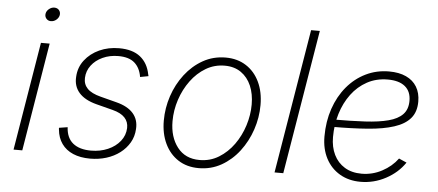

<svg xmlns="http://www.w3.org/2000/svg" viewBox="-50 -840 2200 964"><g transform="rotate(5 1050.0 -358.0)"><path d="M45.4 0 135.7 -545.9H179.7L89.4 0ZM175.8 -658.7Q161.6 -658.7 152.8 -668.9Q144 -679.2 146 -693.4Q148.4 -708 160.9 -718Q173.3 -728 187.5 -728Q202.6 -728 211.2 -718Q219.7 -708 217.8 -693.4Q215.3 -679.2 203.1 -668.9Q190.9 -658.7 175.8 -658.7Z M432.1 11.7Q382.3 11.7 345.9 -3.9Q309.6 -19.5 288.6 -49.1Q267.6 -78.6 263.7 -120.1Q263.2 -124 263.2 -124.3Q263.2 -124.5 263.2 -128.9L306.2 -135.7Q309.1 -82 341.8 -55.4Q374.5 -28.8 433.1 -28.8Q479.5 -28.8 517.8 -45.4Q556.2 -62 579.3 -91.1Q602.5 -120.1 604 -157.2Q605 -188.5 585.2 -209.7Q565.4 -231 523.4 -241.7L439.9 -263.2Q380.4 -278.8 351.8 -311.5Q323.2 -344.2 326.7 -392.1Q329.1 -439.5 357.2 -475.8Q385.3 -512.2 430.2 -532.7Q475.1 -553.2 529.8 -553.2Q597.7 -553.2 636.5 -522.2Q675.3 -491.2 686 -435.1Q687 -432.1 687.3 -430.9Q687.5 -429.7 688 -426.3L646.5 -418.5Q639.2 -463.9 611.1 -488.8Q583 -513.7 528.8 -513.7Q485.4 -513.7 450 -497.3Q414.6 -481 393.6 -453.1Q372.6 -425.3 371.1 -390.1Q369.6 -357.9 390.6 -336.2Q411.6 -314.5 458 -302.7L539.1 -281.7Q596.7 -267.1 624.5 -235.1Q652.3 -203.1 648.9 -155.8Q647 -118.7 629.2 -87.9Q611.3 -57.1 581.8 -34.7Q552.2 -12.2 513.7 -0.2Q475.1 11.7 432.1 11.7Z M979 11.7Q919.4 11.7 875.7 -16.6Q832 -44.9 808.1 -95.2Q784.2 -145.5 784.2 -210.9Q784.2 -274.4 804.4 -335.2Q824.7 -396 862.5 -445.3Q900.4 -494.6 952.1 -523.9Q1003.9 -553.2 1066.9 -553.2Q1126 -553.2 1169.7 -525.1Q1213.4 -497.1 1237.3 -447Q1261.2 -397 1261.2 -330.6Q1261.2 -267.6 1240.7 -206.5Q1220.2 -145.5 1182.6 -96.2Q1145 -46.9 1093.3 -17.6Q1041.5 11.7 979 11.7ZM980 -29.3Q1033.7 -29.3 1077.1 -56.2Q1120.6 -83 1151.9 -126.7Q1183.1 -170.4 1200 -223.6Q1216.8 -276.9 1216.8 -329.6Q1216.8 -382.8 1199.2 -423.8Q1181.6 -464.8 1147.7 -488.5Q1113.8 -512.2 1065.4 -512.2Q1013.7 -512.2 970.5 -486.6Q927.2 -460.9 895.3 -417.5Q863.3 -374 845.7 -320.6Q828.1 -267.1 828.1 -211.9Q828.1 -132.3 867.9 -80.8Q907.7 -29.3 980 -29.3Z M1525.4 -727.5 1404.8 0H1360.8L1481.4 -727.5Z M1794.4 9.3Q1734.9 9.3 1689.7 -17.3Q1644.5 -43.9 1619.6 -91.6Q1594.7 -139.2 1594.7 -202.1Q1594.7 -277.8 1616.7 -342.3Q1638.7 -406.7 1678.7 -454.6Q1718.8 -502.4 1772.7 -528.8Q1826.7 -555.2 1890.1 -555.2Q1940.4 -555.2 1975.8 -538.8Q2011.2 -522.5 2030 -491.5Q2048.8 -460.4 2048.8 -417Q2048.8 -364.7 2021.2 -332.5Q1993.7 -300.3 1939.9 -283Q1886.2 -265.6 1807.9 -259.5Q1729.5 -253.4 1627.9 -253.4L1631.8 -290.5Q1722.2 -290.5 1791.7 -294.4Q1861.3 -298.3 1908.4 -310.8Q1955.6 -323.2 1980 -348.6Q2004.4 -374 2004.4 -417Q2004.4 -464.4 1974.1 -489.3Q1943.8 -514.2 1887.2 -514.2Q1829.1 -514.2 1783 -489Q1736.8 -463.9 1704.3 -420.2Q1671.9 -376.5 1654.8 -320.6Q1637.7 -264.6 1637.7 -202.6Q1637.7 -152.3 1656.5 -113.8Q1675.3 -75.2 1710.9 -53.5Q1746.6 -31.7 1796.4 -31.7Q1851.1 -31.7 1899.2 -57.4Q1947.3 -83 1977.5 -124L2016.6 -106.9Q1981.4 -54.7 1921.6 -22.7Q1861.8 9.3 1794.4 9.3Z"/></g></svg>

Font: Inter ExtraLight
Style: Italic
Weight: 250
Italic angle: -9.3988°
Designer: Rasmus Andersson
Foundry: rsms
Version: Version 4.001;git-66647c0bb